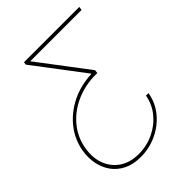

<svg xmlns="http://www.w3.org/2000/svg" viewBox="-261 -861 1210 1210"><g transform="rotate(-45 344.0 -256.5)"><path d="M590.3 -35.2Q578.1 38.6 531.5 95.2Q484.9 151.9 416.7 183.8Q348.6 215.8 272 215.8Q205.6 215.8 157.7 192.1Q109.9 168.5 80.8 127.9Q51.8 87.4 41.7 36.1Q31.7 -15.1 40.5 -70.3Q54.7 -155.3 107.4 -222.7Q160.2 -290 241.2 -330.6Q322.3 -371.1 420.4 -375L421.4 -377.9L170.4 -709L173.3 -727.5H666.5L662.6 -704.1H192.9L194.8 -717.8L454.6 -375L451.7 -352.5H418.5Q327.1 -348.6 251.5 -311.5Q175.8 -274.4 126.5 -212.4Q77.1 -150.4 64 -70.3Q51.3 5.9 74.5 65.4Q97.7 125 149.7 159.2Q201.7 193.4 274.9 193.4Q347.2 193.4 409.7 163.8Q472.2 134.3 514.4 82.5Q556.6 30.8 567.9 -35.2Z"/></g></svg>

Font: Inter 16pt Thin
Style: Italic
Weight: 250
Italic angle: -9.3988°
Version: Version 4.001;git-66647c0bb